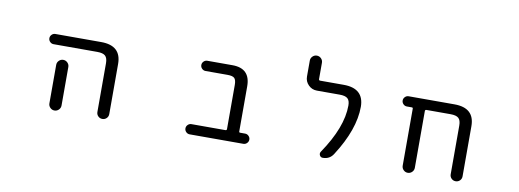

<svg xmlns="http://www.w3.org/2000/svg" viewBox="-57 -1037 3614 1338"><g transform="rotate(10 1750.0 -368.0)"><path d="M275.4 -474.6Q260.7 -474.6 250 -485.4Q239.3 -496.1 239.3 -510.7Q239.3 -525.4 250 -536.1Q260.7 -546.9 275.4 -546.9H599.6Q742.2 -546.9 742.2 -417V-62.5Q742.2 -44.9 730 -32.7Q717.8 -20.5 700.2 -20.5Q682.6 -20.5 670.4 -32.7Q658.2 -44.9 658.2 -62.5V-407.2Q658.2 -444.3 641.6 -459.5Q625 -474.6 585 -474.6ZM404.3 -335.9V-99.6V-63.5Q404.3 -45.9 391.6 -33.2Q378.9 -20.5 361.3 -20.5Q343.8 -20.5 331.1 -33.2Q318.4 -45.9 318.4 -63.5V-99.6V-335.9Q318.4 -353.5 331.1 -366.2Q343.8 -378.9 361.3 -378.9Q378.9 -378.9 391.6 -366.2Q404.3 -353.5 404.3 -335.9Z M1568.4 -414.1Q1568.4 -449.2 1555.7 -461.9Q1543 -474.6 1506.8 -474.6H1350.6Q1335.9 -474.6 1325.2 -485.4Q1314.5 -496.1 1314.5 -510.7Q1314.5 -525.4 1325.2 -536.1Q1335.9 -546.9 1350.6 -546.9H1528.3Q1655.3 -546.9 1655.3 -419.9V-100.6Q1655.3 -92.8 1663.1 -92.8H1698.2Q1712.9 -92.8 1723.6 -82Q1734.4 -71.3 1734.4 -56.6Q1734.4 -42 1723.6 -31.2Q1712.9 -20.5 1698.2 -20.5H1318.4Q1303.7 -20.5 1293 -31.2Q1282.2 -42 1282.2 -56.6Q1282.2 -71.3 1293 -82Q1303.7 -92.8 1318.4 -92.8H1558.6Q1568.4 -92.8 1568.4 -102.5Z M2315.4 -546.9Q2459 -546.9 2460 -417Q2460 -255.9 2334 -60.5Q2308.6 -20.5 2259.8 -20.5Q2245.1 -20.5 2238.3 -33.7Q2231.4 -46.9 2239.3 -59.6Q2373 -255.9 2373 -410.2Q2373 -445.3 2356.4 -460Q2339.8 -474.6 2299.8 -474.6H2138.7Q2103.5 -474.6 2078.6 -499.5Q2053.7 -524.4 2053.7 -559.6V-671.9Q2053.7 -689.5 2066.4 -702.1Q2079.1 -714.8 2096.7 -714.8Q2114.3 -714.8 2127 -702.1Q2139.6 -689.5 2139.6 -671.9V-556.6Q2139.6 -546.9 2149.4 -546.9Z M3158.2 -407.2Q3158.2 -444.3 3141.6 -459.5Q3125 -474.6 3085 -474.6H2914.1Q2904.3 -474.6 2904.3 -464.8V-63.5Q2904.3 -45.9 2891.6 -33.2Q2878.9 -20.5 2861.3 -20.5Q2843.8 -20.5 2831.1 -33.2Q2818.4 -45.9 2818.4 -63.5V-466.8Q2818.4 -474.6 2810.5 -474.6H2775.4Q2760.7 -474.6 2750 -485.4Q2739.3 -496.1 2739.3 -510.7Q2739.3 -525.4 2750 -536.1Q2760.7 -546.9 2775.4 -546.9H3099.6Q3242.2 -546.9 3242.2 -417V-62.5Q3242.2 -44.9 3230 -32.7Q3217.8 -20.5 3200.2 -20.5Q3182.6 -20.5 3170.4 -32.7Q3158.2 -44.9 3158.2 -62.5Z"/></g></svg>

Font: Rounded-X Mgen+ 2m regular
Style: Regular
Weight: 400
Designer: [Source Han Sans]
Ryoko NISHIZUKA  (kana & ideographs); Paul D. Hunt (Latin, Greek & Cyrillic); Wenlong ZHANG  (bopomofo
Version: Version 1.059.20150602